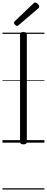

<svg xmlns="http://www.w3.org/2000/svg" viewBox="-20 -1153 379 1552"><path d="M170 14Q156 14 149 9Q142 4 142 -5V-875Q142 -885 149 -889.5Q156 -894 169 -894Q183 -894 190 -889.5Q197 -885 197 -875V-5Q197 4 190.5 9Q184 14 170 14ZM118 -943Q111 -943 102 -952Q93 -961 93 -968Q93 -970 93.5 -973.5Q94 -977 98 -980L249 -1124Q253 -1128 256 -1130.5Q259 -1133 263 -1133Q270 -1133 278 -1127.5Q286 -1122 291.5 -1114.5Q297 -1107 297 -1100Q297 -1096 295.5 -1093Q294 -1090 289 -1085L131 -950Q127 -947 124 -945Q121 -943 118 -943ZM0 369H339V379H0ZM0 -20H339V0H0ZM0 -505H339V-500H0ZM0 -889H339V-879H0Z"/></svg>

Font: Playwrite HR Lijeva Guides
Style: Regular
Weight: 400
Designer: Veronika Burian, José Scaglione
Foundry: TypeTogether
Version: Version 1.003